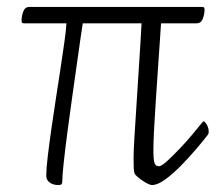

<svg xmlns="http://www.w3.org/2000/svg" viewBox="-20 -519 638 552"><path d="M147 13Q138 13 130.5 10Q123 7 118 1Q113 -5 113 -14Q113 -33 117 -67Q121 -101 127 -143.5Q133 -186 140 -231Q147 -276 153.5 -319Q160 -362 165 -397Q170 -432 171 -452H49Q45 -452 43.5 -453.5Q42 -455 42 -460Q42 -473 47 -486Q52 -499 64 -499H561Q565 -499 566.5 -497.5Q568 -496 568 -491Q568 -478 563 -465Q558 -452 545 -452H443Q442 -435 439.5 -399.5Q437 -364 434 -320Q431 -276 428 -230.5Q425 -185 423 -147.5Q421 -110 421 -89Q421 -58 424.5 -49.5Q428 -41 437 -41Q444 -41 460.5 -56Q477 -71 497 -92Q517 -113 534 -133.5Q551 -154 559 -164Q561 -166 562.5 -168Q564 -170 566 -170Q569 -170 574.5 -160.5Q580 -151 580 -141Q580 -134 577 -131Q565 -115 544.5 -91Q524 -67 500.5 -43Q477 -19 455 -3Q433 13 417 13Q413 13 405.5 9.5Q398 6 390 0.5Q382 -5 375.5 -10.5Q369 -16 367 -20Q365 -25 364.5 -35.5Q364 -46 364 -63Q364 -86 366.5 -125Q369 -164 372 -211Q375 -258 378 -305Q381 -352 383.5 -391Q386 -430 387 -452H218Q217 -447 212.5 -416Q208 -385 201.5 -338.5Q195 -292 187.5 -239.5Q180 -187 173.5 -137Q167 -87 163 -49.5Q159 -12 159 3Q159 8 157 10.5Q155 13 147 13Z"/></svg>

Font: Briem Hand Thin
Style: Regular
Weight: 100
Designer: Gunnlaugur SE Briem, Eben Sorkin
Foundry: Sorkin Type Co.
Version: Version 1.003